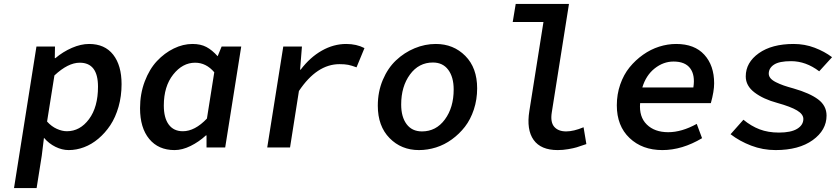

<svg xmlns="http://www.w3.org/2000/svg" viewBox="-20 -745 4237 970"><path d="M50.8 205.1 164.1 -509.8H257.8L256.8 -451.2H259.8Q297.9 -483.4 343.3 -503.2Q388.7 -522.9 430.2 -522.9Q509.3 -522.9 551.8 -468.8Q594.2 -414.6 594.2 -319.8Q594.2 -259.3 578.9 -205.6Q563.5 -151.9 537.4 -112.5Q511.2 -73.2 477.1 -44.4Q442.9 -15.6 404.5 -1.2Q366.2 13.2 327.1 13.2Q293.5 13.2 260.3 -3.2Q227.1 -19.5 202.1 -48.8L190.9 42L165 205.1ZM317.9 -82Q384.3 -82 429.7 -143.1Q475.1 -204.1 475.1 -307.1Q475.1 -428.2 382.8 -428.2Q323.7 -428.2 254.9 -363.8L217.8 -130.9Q240.2 -106 267.1 -94Q293.9 -82 317.9 -82Z M861.8 13.2Q780.3 13.2 733.9 -43Q687.5 -99.1 687.5 -198.2Q687.5 -271 711.2 -333.5Q734.9 -396 772.9 -436.5Q811 -477.1 857.9 -500Q904.8 -522.9 952.6 -522.9Q993.7 -522.9 1022.7 -507.6Q1051.8 -492.2 1079.6 -460.9L1099.6 -509.8H1198.7L1117.7 0H1023.4V-61H1020.5Q984.9 -28.3 942.9 -7.6Q900.9 13.2 861.8 13.2ZM903.8 -82Q964.4 -82 1025.4 -146L1062.5 -379.9Q1021.5 -428.2 965.8 -428.2Q902.3 -428.2 855 -368.4Q807.6 -308.6 807.6 -211.9Q807.6 -149.4 832.5 -115.7Q857.4 -82 903.8 -82Z M1330.1 0 1411.1 -509.8H1505.4L1496.1 -393.1H1499Q1546.4 -455.6 1606 -489.3Q1665.5 -522.9 1729 -522.9Q1781.2 -522.9 1821.3 -502L1781.2 -404.8Q1756.3 -414.1 1739 -417.5Q1721.7 -420.9 1695.3 -420.9Q1580.6 -420.9 1490.2 -285.2L1445.3 0Z M2096.7 13.2Q2007.3 13.2 1948 -47.4Q1888.7 -107.9 1888.7 -210.9Q1888.7 -281.7 1914.1 -341.6Q1939.5 -401.4 1981 -440.4Q2022.5 -479.5 2074.7 -501.2Q2127 -522.9 2181.6 -522.9Q2271 -522.9 2330.8 -462.6Q2390.6 -402.3 2390.6 -298.8Q2390.6 -242.2 2374 -191.9Q2357.4 -141.6 2328.9 -104.7Q2300.3 -67.9 2262.9 -40.8Q2225.6 -13.7 2182.9 -0.2Q2140.1 13.2 2096.7 13.2ZM2111.8 -81.1Q2183.1 -81.1 2227.5 -141.4Q2272 -201.7 2272 -293Q2272 -355.5 2244.6 -392.3Q2217.3 -429.2 2167 -429.2Q2095.7 -429.2 2051.3 -368.7Q2006.8 -308.1 2006.8 -216.8Q2006.8 -154.3 2034.2 -117.7Q2061.5 -81.1 2111.8 -81.1Z M2797.4 13.2Q2712.4 13.2 2675.8 -38.3Q2639.2 -89.8 2654.3 -184.1L2725.6 -633.8H2570.3L2585.4 -725.1H2854.5L2767.6 -176.8Q2759.8 -127.9 2780 -104.5Q2800.3 -81.1 2840.3 -81.1Q2877.9 -81.1 2928.2 -102.1L2942.4 -17.1Q2908.2 -5.4 2893.1 -0.7Q2877.9 3.9 2851.1 8.5Q2824.2 13.2 2797.4 13.2Z M3326.2 13.2Q3224.6 13.2 3160.4 -47.9Q3096.2 -108.9 3096.2 -212.9Q3096.2 -268.6 3113.5 -318.4Q3130.9 -368.2 3160.6 -404.8Q3190.4 -441.4 3228.8 -468.5Q3267.1 -495.6 3310.1 -509.3Q3353 -522.9 3396 -522.9Q3488.8 -522.9 3538.3 -468.5Q3587.9 -414.1 3587.9 -324.2Q3587.9 -283.7 3571.3 -224.1H3213.9Q3208 -154.8 3247.6 -116Q3287.1 -77.1 3356 -77.1Q3423.8 -77.1 3500 -119.1L3526.9 -46.9Q3426.3 13.2 3326.2 13.2ZM3225.1 -303.2H3482.9Q3492.7 -365.2 3467 -399.7Q3441.4 -434.1 3382.8 -434.1Q3331.5 -434.1 3287.6 -399.4Q3243.7 -364.7 3225.1 -303.2Z M3898.4 13.2Q3834 13.2 3775.1 -9.3Q3716.3 -31.7 3670.9 -66.9L3735.8 -140.1Q3774.9 -107.9 3817.6 -91.6Q3860.4 -75.2 3915.5 -75.2Q3976.1 -75.2 4007.3 -94.2Q4038.6 -113.3 4038.6 -144Q4038.6 -168 4006.8 -187Q3975.1 -206.1 3906.7 -225.1Q3836.4 -244.1 3792 -277.8Q3747.6 -311.5 3747.6 -358.9Q3747.6 -429.2 3813.5 -476.1Q3879.4 -522.9 3989.7 -522.9Q4045.4 -522.9 4095.5 -503.9Q4145.5 -484.9 4183.6 -456.1L4118.7 -384.8Q4051.3 -436 3976.6 -436Q3917 -436 3890.4 -418.5Q3863.8 -400.9 3863.8 -373Q3863.8 -360.4 3872.8 -349.6Q3881.8 -338.9 3900.4 -329.6Q3918.9 -320.3 3939.2 -313.2Q3959.5 -306.2 3989.7 -297.9Q4071.3 -274.4 4113.5 -242.7Q4155.8 -210.9 4155.8 -161.1Q4155.8 -87.4 4085.9 -37.1Q4016.1 13.2 3898.4 13.2Z"/></svg>

Font: Office Code Pro Medium Italic
Style: Regular
Weight: 500
Italic angle: -9°
Designer: Nathan Rutzky & Paul D. Hunt
Foundry: Adobe Systems Incorporated
Version: Version 1.004;PS 001.004;hotconv 1.0.70;makeotf.lib2.5.58329